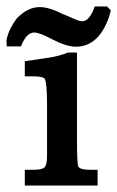

<svg xmlns="http://www.w3.org/2000/svg" viewBox="-30 -576 364 596"><path d="M314 -544Q304 -500 279 -467Q249 -431 206 -431Q176 -431 130 -455Q93 -475 76 -475Q52 -475 35 -432H-9L-10 -451Q-6 -471 3 -488.5Q12 -506 23 -520Q39 -536 56.5 -545Q74 -554 94 -554Q123 -554 170 -530L169 -531Q191 -521 204.5 -515.5Q218 -510 225 -510Q248 -510 264 -556H302ZM209 -140Q209 -104 210 -84Q211 -64 213 -59Q219 -49 249 -49H273V0H47V-49H75Q101 -49 108.5 -57Q116 -65 116 -92V-251Q116 -318 109 -331Q104 -339 73 -339H47V-386Q89 -392 122 -397Q155 -402 181 -413H209Z"/></svg>

Font: New Athena Unicode
Style: Bold
Weight: 700
Designer: J. Rusten 1997; rev. by R. Hancock 2001, 2002, rev. by D. Mastronarde 2002-2021
Foundry: Society for Classical Studies (formerly American Philological Association)
Version: Version 5.008